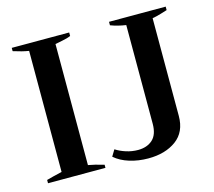

<svg xmlns="http://www.w3.org/2000/svg" viewBox="-102 -824 1069 959"><g transform="rotate(-15 433.0 -345.0)"><path d="M35 -17Q67 -26 115 -37V-663Q82 -668 35 -683V-700H332V-682Q314 -674 286.5 -669Q259 -664 251 -662V-36Q282 -31 332 -16V0H35ZM379 -45 399 -78Q422 -63 452 -53.5Q482 -44 513 -44Q560 -44 588.5 -70Q617 -96 617 -152V-662Q575 -668 538 -682V-700H831V-682Q825 -680 798.5 -672Q772 -664 753 -661V-156Q753 -73 696.5 -31.5Q640 10 552 10Q501 10 455.5 -4Q410 -18 379 -45Z"/></g></svg>

Font: Trirong SemiBold
Style: Regular
Weight: 600
Designer: Katatrad Team
Foundry: CadsonDemak
Version: Version 1.001